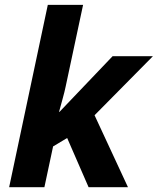

<svg xmlns="http://www.w3.org/2000/svg" viewBox="-20 -780 657 800"><path d="M449.2 -545.9H617.2L374 -299.8L513.2 0H349.1L259.8 -205.1L201.2 -169.9L165 0H18.1L179.2 -759.8H326.2L253.9 -420.9Q250 -400.9 239.7 -363.8L226.1 -314H228Z"/></svg>

Font: CAA NEO Sans
Style: Bold Italic
Weight: 700
Italic angle: -12°
Version: Version 1.10